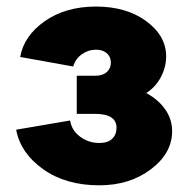

<svg xmlns="http://www.w3.org/2000/svg" viewBox="-20 -552 571 580"><path d="M267.1 -208H211.9V-323.2H268.1Q290 -323.2 302.5 -334.2Q314.9 -345.2 314.9 -362.8Q314.9 -380.4 302.7 -391.1Q290.5 -401.9 270 -401.9Q246.6 -401.9 227.1 -387.9Q207.5 -374 201.2 -351.1L41 -379.9Q52.2 -443.8 115.2 -488Q178.2 -532.2 270 -532.2Q361.8 -532.2 421.9 -488Q481.9 -443.8 481.9 -381.8Q481.9 -349.1 465.8 -318.8Q449.7 -288.6 421.9 -271Q458.5 -251 479.2 -221.4Q500 -191.9 500 -155.8Q500 -89.4 436 -40.8Q372.1 7.8 279.8 7.8Q178.7 7.8 110.4 -40.8Q42 -89.4 28.8 -160.2L191.9 -188Q196.3 -158.2 221.9 -139.2Q247.6 -120.1 279.8 -120.1Q305.7 -120.1 318.8 -132.8Q332 -145.5 332 -166Q332 -208 267.1 -208Z"/></svg>

Font: LT Superior Black
Style: Regular
Weight: 900
Designer: Daniel Lyons
Foundry: LyonsType
Version: Version 2.005